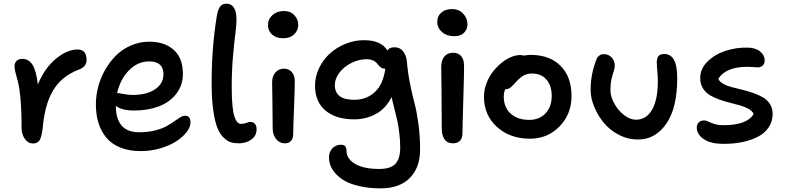

<svg xmlns="http://www.w3.org/2000/svg" viewBox="-20 -780 4332 1060"><path d="M161.1 12.2Q135.3 12.2 117.2 -13.2Q99.1 -38.6 99.1 -74.2Q99.1 -268.6 73.2 -350.1Q60.1 -395 60.1 -414.1Q60.1 -432.1 71.5 -443.6Q83 -455.1 103 -455.1Q137.7 -455.1 158.7 -423.6Q179.7 -392.1 189 -314Q227.5 -405.8 289.3 -456.3Q351.1 -506.8 408.2 -506.8Q458 -506.8 458 -448.2Q458 -412.1 416 -396Q365.7 -377 329.6 -346.9Q293.5 -316.9 270.3 -275.6Q247.1 -234.4 234.4 -185.8Q221.7 -137.2 215.8 -74.2Q210 -23.4 198.7 -5.6Q187.5 12.2 161.1 12.2Z M757.3 54.2Q693.8 54.2 645.8 35.2Q597.7 16.1 568.1 -18.8Q538.6 -53.7 523.9 -100.3Q509.3 -147 509.3 -204.1Q509.3 -252.9 522.5 -302.2Q535.6 -351.6 561.3 -396Q586.9 -440.4 621.8 -474.9Q656.7 -509.3 704.1 -529.5Q751.5 -549.8 803.7 -549.8Q889.2 -549.8 939.5 -504.4Q989.7 -459 989.7 -373Q989.7 -308.6 952.9 -261.7Q916 -214.8 856.2 -192.4Q796.4 -169.9 721.7 -169.9Q650.4 -169.9 619.6 -195.8Q619.6 -49.8 748.5 -49.8Q794.9 -49.8 833.7 -59.3Q872.6 -68.8 896.7 -82Q920.9 -95.2 939.7 -108.6Q958.5 -122.1 973.9 -131.6Q989.3 -141.1 1001.5 -141.1Q1031.7 -141.1 1031.7 -104Q1031.7 -78.1 1010 -50.3Q988.3 -22.5 952.1 0.7Q916 23.9 864.3 39.1Q812.5 54.2 757.3 54.2ZM628.4 -266.1Q635.3 -266.1 662.1 -261Q689 -255.9 711.4 -255.9Q790.5 -255.9 836.4 -287.1Q882.3 -318.4 882.3 -370.1Q882.3 -440.9 803.7 -440.9Q739.7 -440.9 691.7 -391.4Q643.6 -341.8 626.5 -266.1Z M1299.3 11.2Q1273.9 11.2 1254.6 5.4Q1235.4 -0.5 1214.4 -20.5Q1193.4 -40.5 1179.7 -75.2Q1166 -109.9 1157.2 -171.9Q1148.4 -233.9 1148.4 -318.8Q1148.4 -519 1177.2 -692.9Q1183.6 -729 1196 -744.4Q1208.5 -759.8 1229.5 -759.8Q1285.6 -759.8 1285.6 -670.9Q1285.6 -642.6 1279.1 -591.8Q1272.5 -541 1265.9 -464.8Q1259.3 -388.7 1259.3 -298.8Q1259.3 -238.8 1263.2 -197.5Q1267.1 -156.2 1274.7 -135Q1282.2 -113.8 1290.8 -105Q1299.3 -96.2 1310.5 -96.2Q1326.2 -96.2 1340.3 -101.6Q1354.5 -106.9 1360.4 -106.9Q1396.5 -106.9 1396.5 -64.9Q1396.5 -31.2 1367.9 -10Q1339.4 11.2 1299.3 11.2Z M1542.5 -568.8Q1504.9 -568.8 1482.2 -589.4Q1459.5 -609.9 1459.5 -641.1Q1459.5 -674.8 1484.4 -697Q1509.3 -719.2 1547.4 -719.2Q1583.5 -719.2 1605 -696.3Q1626.5 -673.3 1626.5 -644Q1626.5 -612.3 1604.2 -590.6Q1582 -568.8 1542.5 -568.8ZM1552.2 11.2Q1522.9 11.2 1504.2 -12.5Q1485.4 -36.1 1485.4 -70.8Q1485.4 -150.4 1483.9 -225.1Q1482.4 -299.8 1482.4 -327.1Q1482.4 -358.9 1500.5 -379.9Q1518.6 -400.9 1547.4 -400.9Q1573.2 -400.9 1590.1 -383.3Q1606.9 -365.7 1607.4 -333Q1607.9 -304.2 1603.3 -184.6Q1598.6 -64.9 1598.6 -38.1Q1598.6 -15.6 1586.7 -2.2Q1574.7 11.2 1552.2 11.2Z M2082.5 259.8Q2018.6 259.8 1967.8 248.5Q1917 237.3 1885.5 219.7Q1854 202.1 1833.3 179Q1812.5 155.8 1804.4 133.5Q1796.4 111.3 1796.4 88.9Q1796.4 59.1 1814.9 39.1Q1833.5 19 1863.3 19Q1892.6 19 1892.6 50.8Q1892.6 96.7 1940.4 124.8Q1988.3 152.8 2073.2 152.8Q2137.2 152.8 2163.3 124Q2189.5 95.2 2189.5 35.2Q2189.5 -5.4 2184.3 -46.6Q2179.2 -87.9 2173.6 -112.8Q2168 -137.7 2157 -181.4Q2146 -225.1 2141.6 -244.1Q2110.8 -181.6 2056.2 -151.4Q2001.5 -121.1 1935.5 -121.1Q1834.5 -121.1 1776.9 -169.7Q1719.2 -218.3 1719.2 -307.1Q1719.2 -357.4 1741.7 -404.1Q1764.2 -450.7 1801 -484.4Q1837.9 -518.1 1887.5 -538.1Q1937 -558.1 1989.3 -558.1Q2085 -558.1 2118.7 -501Q2128.9 -519 2158.2 -519Q2189 -519 2206.5 -495.4Q2224.1 -471.7 2226.6 -438Q2231.4 -378.9 2244.1 -316.2Q2256.8 -253.4 2268.8 -209Q2280.8 -164.6 2290 -96.7Q2299.3 -28.8 2299.3 44.9Q2299.3 145.5 2242.4 202.6Q2185.5 259.8 2082.5 259.8ZM1828.6 -310.1Q1828.6 -229 1935.5 -229Q2002.9 -229 2049.1 -271.5Q2095.2 -314 2107.4 -400.9H2103.5Q2092.8 -400.9 2084.7 -406.2Q2076.7 -411.6 2070.6 -419.2Q2064.5 -426.8 2057.1 -434.6Q2049.8 -442.4 2036.6 -447.8Q2023.4 -453.1 2005.4 -453.1Q1960.9 -453.1 1919.7 -432.4Q1878.4 -411.6 1853.5 -378.4Q1828.6 -345.2 1828.6 -310.1Z M2487.8 -580.1Q2446.8 -580.1 2420.4 -603Q2394 -626 2394 -660.2Q2394 -691.4 2416.7 -710.7Q2439.5 -730 2474.1 -730Q2513.7 -730 2537.4 -704.3Q2561 -678.7 2561 -646Q2561 -619.6 2542.5 -599.9Q2523.9 -580.1 2487.8 -580.1ZM2481 11.2Q2449.7 11.2 2434.3 -10.5Q2418.9 -32.2 2418.9 -70.8Q2418.9 -176.8 2417.5 -276.1Q2416 -375.5 2416 -412.1Q2416 -446.3 2432.9 -467.5Q2449.7 -488.8 2481.9 -488.8Q2509.3 -488.8 2525.4 -470.9Q2541.5 -453.1 2542 -418Q2542.5 -380.9 2537.8 -229Q2533.2 -77.1 2533.2 -43Q2533.2 -18.6 2520 -3.7Q2506.8 11.2 2481 11.2Z M2906.2 -14.2Q2795.4 -14.2 2723.6 -79.3Q2651.9 -144.5 2651.9 -245.1Q2651.9 -282.7 2665.3 -318.8Q2678.7 -355 2700.2 -382.8Q2721.7 -410.6 2747.8 -432.1Q2773.9 -453.6 2801 -464.8Q2828.1 -476.1 2851.1 -476.1Q2862.8 -476.1 2873 -473.1Q2895.5 -477.1 2908.2 -477.1Q3014.6 -477.1 3075 -416.3Q3135.3 -355.5 3135.3 -250Q3135.3 -149.9 3069.1 -82Q3002.9 -14.2 2906.2 -14.2ZM2761.2 -247.1Q2761.2 -187.5 2799.1 -152.8Q2836.9 -118.2 2901.9 -118.2Q2958 -118.2 2991.9 -154.3Q3025.9 -190.4 3025.9 -250Q3025.9 -307.6 2996.8 -340.8Q2967.8 -374 2918 -374Q2891.1 -374 2872.8 -364.3Q2854.5 -354.5 2834 -333Q2827.6 -326.7 2816.4 -314.5Q2805.2 -302.2 2801 -298.6Q2796.9 -294.9 2788.3 -291Q2779.8 -287.1 2770 -287.1H2769Q2761.2 -267.6 2761.2 -247.1Z M3502.9 -9.8Q3445.8 -9.8 3395.3 -36.4Q3344.7 -63 3311.8 -104Q3278.8 -145 3259.8 -192.4Q3240.7 -239.7 3240.7 -283.2Q3240.7 -371.1 3272.9 -452.1Q3277.3 -464.8 3288.3 -472.9Q3299.3 -481 3313 -481Q3339.4 -481 3356.7 -463.1Q3374 -445.3 3374 -417Q3374 -403.3 3367.9 -385.7Q3361.8 -368.2 3356 -342.5Q3350.1 -316.9 3350.1 -283.2Q3350.1 -246.6 3371.6 -208Q3393.1 -169.4 3426 -144.3Q3459 -119.1 3490.7 -119.1Q3548.3 -119.1 3580.1 -174.6Q3611.8 -230 3611.8 -331.1Q3611.8 -357.9 3608.9 -388.4Q3606 -418.9 3606 -434.1Q3606 -458 3615 -470Q3624 -481.9 3647 -481.9Q3682.1 -481.9 3700.4 -450.4Q3718.8 -418.9 3718.8 -348.1Q3718.8 -183.6 3658.4 -96.7Q3598.1 -9.8 3502.9 -9.8Z M3974.6 14.2Q3903.3 14.2 3865 -12.2Q3826.7 -38.6 3826.7 -75.2Q3826.7 -92.8 3837.4 -104Q3848.1 -115.2 3867.7 -115.2Q3878.4 -115.2 3891.1 -108.6Q3903.8 -102.1 3924.3 -95.5Q3944.8 -88.9 3973.6 -88.9Q4105.5 -88.9 4140.6 -150.9Q4133.8 -166.5 4113.8 -178.2Q4093.8 -189.9 4067.4 -197.5Q4041 -205.1 4010.5 -212.6Q3980 -220.2 3951.2 -230.5Q3922.4 -240.7 3898.4 -255.1Q3874.5 -269.5 3860.1 -293.5Q3845.7 -317.4 3845.7 -349.1Q3845.7 -399.9 3885.5 -439.7Q3925.3 -479.5 3984.6 -499Q4043.9 -518.6 4107.4 -517.1Q4151.4 -516.6 4176.5 -495.8Q4201.7 -475.1 4201.7 -446.8Q4201.7 -428.7 4191.4 -418.5Q4181.2 -408.2 4162.6 -408.2Q4155.3 -408.2 4138.9 -409.7Q4122.6 -411.1 4106.4 -411.1Q3987.3 -411.1 3945.8 -345.2Q3951.2 -330.1 3970.5 -318.6Q3989.7 -307.1 4016.6 -299.8Q4043.5 -292.5 4074.7 -285.2Q4106 -277.8 4136 -267.6Q4166 -257.3 4190.7 -243.4Q4215.3 -229.5 4230.5 -206.1Q4245.6 -182.6 4245.6 -151.9Q4245.6 -109.9 4224.1 -77.4Q4202.6 -44.9 4165 -25.4Q4127.4 -5.9 4079.3 4.2Q4031.2 14.2 3974.6 14.2Z"/></svg>

Font: Shantell Sans Irregular
Style: Regular
Weight: 500
Designer: Stephen Nixon, Anya Danilova, Shantell Martin
Foundry: Arrow Type
Version: Version 1.006;[9816181b4]